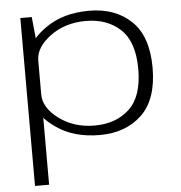

<svg xmlns="http://www.w3.org/2000/svg" viewBox="-56 -647 871 922"><g transform="rotate(-5 379.5 -186.0)"><path d="M75.5 221H143.5V-460L130.5 -588.5H75.5ZM407 4.5Q533 4.5 610.2 -69.5Q687.5 -143.5 687.5 -295.5Q687.5 -447 610.2 -520.8Q533 -594.5 407 -594.5Q283 -594.5 199.2 -536.2Q115.5 -478 115.5 -426.5L143.5 -377Q143.5 -441 215.2 -494Q287 -547 387 -547Q490 -547 554.2 -486.8Q618.5 -426.5 618.5 -295Q618.5 -163.5 554.2 -103.2Q490 -43 387 -43Q287 -43 215.2 -96.5Q143.5 -150 143.5 -214L115.5 -163.5Q115.5 -112 199.2 -53.8Q283 4.5 407 4.5Z"/></g></svg>

Font: Anybody Expanded Light
Style: Regular
Weight: 300
Width: 7
Version: Version 1.113;gftools[0.9.25]